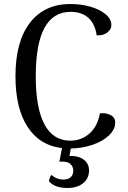

<svg xmlns="http://www.w3.org/2000/svg" viewBox="-20 -727 640 957"><path d="M554.2 -116.2Q554.2 -81.5 522.7 -51.8Q491.2 -22 440.4 -4.9Q389.6 12.2 333 13.2L326.2 49.8Q371.6 49.3 397.7 68.8Q423.8 88.4 423.8 123Q423.8 162.1 394.5 186Q365.2 210 315.9 210Q254.9 210 225.1 178.2Q223.6 171.4 228 159.7Q232.4 147.9 236.8 145Q237.3 145.5 241.5 148.7Q245.6 151.9 248 153.6Q250.5 155.3 256.1 158.4Q261.7 161.6 267.1 163.3Q272.5 165 280.3 166.5Q288.1 168 296.9 168Q319.3 168 332.3 156.2Q345.2 144.5 345.2 124Q345.2 101.6 328.6 88.6Q312 75.7 275.9 79.1L289.1 11.2Q178.2 -1.5 117.7 -94.2Q57.1 -187 57.1 -347.2Q57.1 -520 129.2 -613.5Q201.2 -707 331.1 -707Q384.3 -707 430.9 -693.6Q477.5 -680.2 506.3 -656Q535.2 -631.8 535.2 -602.1Q535.2 -580.6 514.9 -564.9Q494.6 -549.3 461.9 -550.8Q453.6 -608.4 420.4 -638.2Q387.2 -668 332 -668Q158.2 -668 158.2 -347.2Q158.2 -188 201.7 -106.9Q245.1 -25.9 330.1 -25.9Q385.3 -25.9 425.8 -61.3Q466.3 -96.7 478 -162.1Q508.3 -165.5 531.2 -153.6Q554.2 -141.6 554.2 -116.2Z"/></svg>

Font: Arima Madurai Medium
Style: Regular
Weight: 500
Designer: Joana Correia and Natanael Gama
Foundry: NDISCOVER
Version: Version 1.019;PS 001.019;hotconv 1.0.88;makeotf.lib2.5.64775